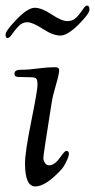

<svg xmlns="http://www.w3.org/2000/svg" viewBox="-32 -661 342 691"><path d="M281 -641Q290 -641 290 -626.5Q290 -612 250.5 -572.5Q211 -533 185 -533Q159 -533 122 -557Q85 -581 66.5 -581Q48 -581 34.5 -566.5Q21 -552 11.5 -538Q2 -524 -5 -524Q-12 -524 -12 -537Q-12 -550 28 -591.5Q68 -633 93 -633Q118 -633 154 -609Q190 -585 210.5 -585Q231 -585 244 -599Q257 -613 266 -627Q275 -641 281 -641ZM79 -383 34 -384Q20 -384 20 -396Q20 -410 43 -410H53Q71 -410 103.5 -414.5Q136 -419 167 -419Q181 -419 181 -408Q181 -395 169.5 -356Q158 -317 154 -292Q124 -103 124 -93Q124 -83 130 -74.5Q136 -66 144 -66Q164 -66 182.5 -92Q201 -118 206 -118Q216 -118 216 -108Q216 -98 206 -78Q196 -58 187 -49Q132 10 95 10Q58 10 58 -73Q58 -113 80.5 -224.5Q103 -336 103 -355Q103 -374 98 -378.5Q93 -383 79 -383Z"/></svg>

Font: Sorts Mill Goudy
Style: Italic
Weight: 400
Italic angle: -7.40001°
Version: Version 003.101